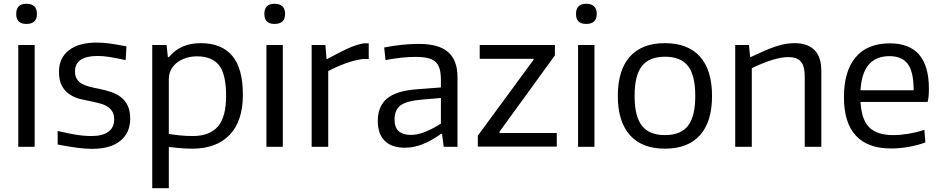

<svg xmlns="http://www.w3.org/2000/svg" viewBox="-20 -779 4995 1019"><path d="M77 -540H164V0H77ZM120 -652Q66 -652 66 -705Q66 -759 120 -759Q176 -759 176 -705Q176 -652 120 -652Z M469 11Q433 11 391 5.5Q349 0 286 -12V-84Q336 -72 380.5 -64.5Q425 -57 465 -57Q525 -57 555.5 -80Q586 -103 586 -145Q586 -168 578 -183.5Q570 -199 555 -210Q540 -221 519 -227.5Q498 -234 473 -239Q442 -245 410 -252.5Q378 -260 352 -276.5Q326 -293 309.5 -321.5Q293 -350 293 -398Q293 -471 345.5 -512Q398 -553 492 -553Q509 -553 525 -552Q541 -551 559 -548.5Q577 -546 599 -542.5Q621 -539 651 -533L647 -460Q596 -471 562 -476.5Q528 -482 499 -482Q378 -482 378 -400Q378 -376 387.5 -360.5Q397 -345 414 -335Q431 -325 454 -319Q477 -313 504 -308Q540 -301 570.5 -290.5Q601 -280 623.5 -262Q646 -244 658.5 -216.5Q671 -189 671 -149Q671 -74 618.5 -31.5Q566 11 469 11Z M1003 -57Q1091 -57 1135.5 -106.5Q1180 -156 1180 -271Q1180 -384 1143 -432Q1106 -480 1025 -480Q995 -480 968 -471.5Q941 -463 920.5 -447.5Q900 -432 888 -409.5Q876 -387 876 -359V-68Q901 -64 934.5 -60.5Q968 -57 1003 -57ZM788 -540H864L871 -476H877Q936 -550 1046 -550Q1155 -550 1212 -483.5Q1269 -417 1269 -276Q1269 -136 1198.5 -63Q1128 10 1001 10Q966 10 934 7Q902 4 876 1V220H788Z M1394 -540H1481V0H1394ZM1437 -652Q1383 -652 1383 -705Q1383 -759 1437 -759Q1493 -759 1493 -705Q1493 -652 1437 -652Z M1634 -540H1707L1713 -466H1717Q1773 -497 1820 -519Q1867 -541 1909 -549H1937V-466H1906Q1861 -460 1813.5 -442.5Q1766 -425 1722 -402V0H1634Z M2161 -63Q2197 -63 2238.5 -80Q2280 -97 2320 -123V-259L2215 -250Q2137 -243 2105.5 -219.5Q2074 -196 2074 -144Q2074 -63 2161 -63ZM2129 5Q2059 5 2022 -31.5Q1985 -68 1985 -137Q1985 -215 2034 -256Q2083 -297 2191 -305L2320 -315V-354Q2320 -389 2313.5 -412.5Q2307 -436 2291.5 -450.5Q2276 -465 2250 -471Q2224 -477 2185 -477Q2151 -477 2111.5 -473Q2072 -469 2026 -460L2019 -527Q2072 -537 2115.5 -541.5Q2159 -546 2203 -546Q2308 -546 2358 -503Q2408 -460 2408 -369V0H2335L2326 -68H2320Q2271 -33 2224 -14Q2177 5 2129 5Z M2516 -59 2812 -462V-467H2526V-540H2925V-485L2631 -80V-73H2935V-1H2516Z M3048 -540H3135V0H3048ZM3091 -652Q3037 -652 3037 -705Q3037 -759 3091 -759Q3147 -759 3147 -705Q3147 -652 3091 -652Z M3509 -62Q3593 -62 3631.5 -111.5Q3670 -161 3670 -270Q3670 -379 3631.5 -428.5Q3593 -478 3509 -478Q3426 -478 3387 -428.5Q3348 -379 3348 -270Q3348 -161 3387 -111.5Q3426 -62 3509 -62ZM3259 -270Q3259 -407 3323 -478.5Q3387 -550 3509 -550Q3631 -550 3695 -478.5Q3759 -407 3759 -270Q3759 -133 3695 -61.5Q3631 10 3509 10Q3387 10 3323 -62Q3259 -134 3259 -270Z M3882 -540H3955L3961 -477H3966Q4006 -496 4038.5 -510Q4071 -524 4098.5 -533Q4126 -542 4150 -546Q4174 -550 4197 -550Q4266 -550 4302.5 -513.5Q4339 -477 4339 -402V0H4251V-373Q4251 -429 4230 -452.5Q4209 -476 4164 -476Q4126 -476 4075.5 -460Q4025 -444 3970 -417V0H3882Z M4701 -481Q4557 -481 4547 -300H4829Q4829 -398 4798 -439.5Q4767 -481 4701 -481ZM4709 9Q4585 9 4522 -59.5Q4459 -128 4459 -263Q4459 -402 4521.5 -475.5Q4584 -549 4703 -549Q4910 -549 4910 -308Q4910 -262 4903 -238H4547Q4552 -144 4593.5 -103Q4635 -62 4720 -62Q4758 -62 4801 -69Q4844 -76 4886 -90L4891 -23Q4851 -8 4802.5 0.5Q4754 9 4709 9Z"/></svg>

Font: EncodeSans
Style: Regular
Weight: 400
Designer: Pablo Impallari, Andres Torresi
Foundry: Pablo Impallari, Andres Torresi
Version: Version 1.000; ttfautohint (v1.4.1)